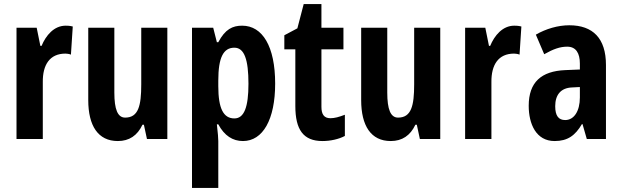

<svg xmlns="http://www.w3.org/2000/svg" viewBox="-20 -682 3052 942"><path d="M302 -556C245 -556 205 -508 184 -457H178L160 -546H61V0H190V-279C189 -364 224 -419 301 -419C304 -419 320 -418 328 -414L337 -552C321 -556 310 -556 302 -556Z M801 -546H673V-268C673 -163 659 -105 594 -105C557 -105 541 -146 541 -228V-546H413V-191C413 -65 461 10 558 10C614 10 654 -17 679 -70H686L701 0H801Z M1168 -556C1121 -556 1085 -539 1051 -475H1044L1026 -546H922V240H1051V10C1051 -3 1049 -29 1044 -72H1051C1081 -16 1122 10 1172 10C1270 10 1330 -96 1330 -272C1330 -454 1268 -556 1168 -556ZM1130 -448C1179 -448 1199 -389 1199 -271C1199 -157 1178 -101 1130 -101C1076 -101 1051 -150 1051 -259V-287C1051 -400 1076 -448 1130 -448Z M1601 -102C1570 -102 1557 -121 1557 -158V-440H1665V-546H1557V-662H1470L1439 -543L1375 -509V-440H1429V-162C1429 -46 1468 10 1562 10C1601 10 1642 1 1672 -15V-119C1643 -108 1622 -102 1601 -102Z M2140 -546H2012V-268C2012 -163 1998 -105 1933 -105C1896 -105 1880 -146 1880 -228V-546H1752V-191C1752 -65 1800 10 1897 10C1953 10 1993 -17 2018 -70H2025L2040 0H2140Z M2503 -556C2446 -556 2406 -508 2385 -457H2379L2361 -546H2262V0H2391V-279C2390 -364 2425 -419 2502 -419C2505 -419 2521 -418 2529 -414L2538 -552C2522 -556 2511 -556 2503 -556Z M2773 -558C2718 -558 2659 -541 2609 -512L2650 -416C2696 -442 2728 -453 2763 -453C2806 -453 2825 -421 2825 -370V-341L2753 -338C2636 -333 2574 -279 2574 -163C2574 -74 2610 10 2701 10C2765 10 2802 -17 2835 -73H2838L2859 0H2953V-363C2953 -494 2889 -558 2773 -558ZM2787 -253 2825 -255V-204C2825 -136 2796 -93 2753 -93C2721 -93 2704 -113 2704 -161C2704 -216 2731 -251 2787 -253Z"/></svg>

Font: Noto Sans Gurmukhi ExtraCondensed
Style: Bold
Weight: 700
Width: 2
Designer: Jelle Bosma - Monotype Design Team
Foundry: Monotype Imaging Inc.
Version: Version 2.004